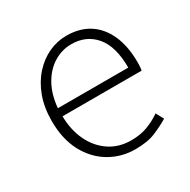

<svg xmlns="http://www.w3.org/2000/svg" viewBox="-131 -666 794 803"><g transform="rotate(-30 266.5 -265.0)"><path d="M302 13Q235 13 179 -20Q123 -53 90 -115Q57 -177 57 -264Q57 -329 76 -380.5Q95 -432 128 -468.5Q161 -505 202 -524Q243 -543 288 -543Q351 -543 396 -514.5Q441 -486 466 -431Q491 -376 491 -298Q491 -289 490.5 -279.5Q490 -270 488 -259H106Q107 -192 132 -140Q157 -88 201.5 -58Q246 -28 306 -28Q350 -28 384.5 -41Q419 -54 449 -75L469 -38Q437 -19 399 -3Q361 13 302 13ZM106 -298H446Q446 -400 403 -451Q360 -502 288 -502Q243 -502 203.5 -478Q164 -454 138 -408.5Q112 -363 106 -298Z"/></g></svg>

Font: Noto Sans KR Thin ExtraLight
Style: Regular
Weight: 250
Version: Version 2.004-H2;hotconv 1.0.118;makeotfexe 2.5.65603